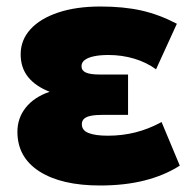

<svg xmlns="http://www.w3.org/2000/svg" viewBox="-20 -555 584 590"><path d="M287.5 15Q169 15 101.2 -28.2Q33.5 -71.5 33.5 -150Q33.5 -192 59 -224.2Q84.5 -256.5 132.5 -273Q89 -290 66.2 -318.5Q43.5 -347 43.5 -388Q43.5 -432 73.5 -465Q103.5 -498 158.8 -516.5Q214 -535 288.5 -535Q359.5 -535 414.2 -522.8Q469 -510.5 523.5 -482L459.5 -342Q430 -363.5 392.2 -374.8Q354.5 -386 313.5 -386Q287 -386 268.5 -382Q250 -378 240.2 -370.5Q230.5 -363 230.5 -351.5Q230.5 -338 244 -332Q257.5 -326 286.5 -326H373.5V-202H294.5Q273.5 -202 259.5 -199.2Q245.5 -196.5 238.5 -190.2Q231.5 -184 231.5 -173Q231.5 -154.5 252.2 -146.2Q273 -138 311.5 -138Q355.5 -138 396.2 -148.2Q437 -158.5 476.5 -180L532.5 -46Q485.5 -16 424.5 -0.5Q363.5 15 287.5 15Z"/></svg>

Font: Geologica Black
Style: Regular
Weight: 900
Designer: Sindre Bremnes, Frode Helland
Foundry: Monokrom Skriftforlag AS
Version: Version 1.010;gftools[0.9.28]